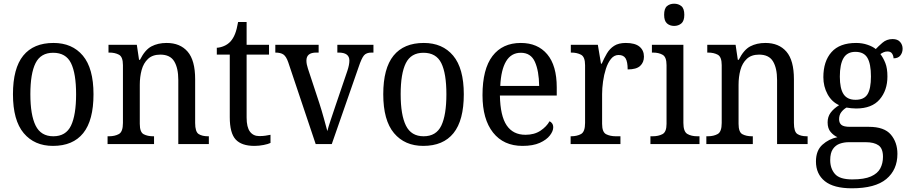

<svg xmlns="http://www.w3.org/2000/svg" viewBox="-20 -778 4905 1037"><path d="M266 10Q166 10 108 -59Q50 -128 50 -269Q50 -409 105.5 -477.5Q161 -546 269 -546Q370 -546 427.5 -477.5Q485 -409 485 -269Q485 -128 429.5 -59Q374 10 266 10ZM268 -42Q336 -42 363.5 -99.5Q391 -157 391 -269Q391 -381 363.5 -437Q336 -493 267 -493Q200 -493 172 -437Q144 -381 144 -269Q144 -157 172.5 -99.5Q201 -42 268 -42Z M561 0V-42H569Q600 -42 622 -54Q644 -66 644 -114V-426Q644 -471 622.5 -482.5Q601 -494 571 -494H566V-536H719L731 -455H736Q763 -509 798 -527.5Q833 -546 880 -546Q953 -546 993.5 -499Q1034 -452 1034 -350V-114Q1034 -66 1053 -54Q1072 -42 1103 -42H1108V0H943V-346Q943 -410 921 -446.5Q899 -483 846 -483Q804 -483 779.5 -460Q755 -437 745 -400Q735 -363 735 -320V-109Q735 -64 756 -53Q777 -42 807 -42H812V0Z M1354 10Q1285 10 1253 -24.5Q1221 -59 1221 -145V-483H1151V-520Q1170 -521 1190 -529.5Q1210 -538 1225 -554Q1240 -571 1249.5 -595Q1259 -619 1266 -659H1312V-536H1433V-483H1312V-143Q1312 -91 1330 -67Q1348 -43 1380 -43Q1398 -43 1412.5 -45Q1427 -47 1441 -50V-6Q1429 0 1404 5Q1379 10 1354 10Z M1537 -441Q1526 -473 1511 -483.5Q1496 -494 1467 -494V-536H1701V-494H1688Q1635 -494 1635 -451Q1635 -441 1637 -430.5Q1639 -420 1643 -408L1705 -220Q1717 -183 1729 -139.5Q1741 -96 1748 -70Q1753 -91 1766 -129.5Q1779 -168 1792 -207L1856 -395Q1867 -428 1867 -451Q1867 -494 1809 -494H1802V-536H1997V-494H1986Q1959 -494 1946 -479Q1933 -464 1917 -416L1772 0H1685Z M2266 10Q2166 10 2108 -59Q2050 -128 2050 -269Q2050 -409 2105.5 -477.5Q2161 -546 2269 -546Q2370 -546 2427.5 -477.5Q2485 -409 2485 -269Q2485 -128 2429.5 -59Q2374 10 2266 10ZM2268 -42Q2336 -42 2363.5 -99.5Q2391 -157 2391 -269Q2391 -381 2363.5 -437Q2336 -493 2267 -493Q2200 -493 2172 -437Q2144 -381 2144 -269Q2144 -157 2172.5 -99.5Q2201 -42 2268 -42Z M2802 10Q2700 10 2643 -62Q2586 -134 2586 -264Q2586 -405 2640 -475.5Q2694 -546 2793 -546Q2884 -546 2935.5 -485Q2987 -424 2987 -306V-262H2680Q2682 -152 2716.5 -101Q2751 -50 2818 -50Q2866 -50 2899 -72Q2932 -94 2948 -123Q2956 -120 2962 -111.5Q2968 -103 2968 -90Q2968 -70 2950 -46.5Q2932 -23 2895.5 -6.5Q2859 10 2802 10ZM2892 -314Q2891 -395 2869 -444Q2847 -493 2793 -493Q2741 -493 2713.5 -447Q2686 -401 2682 -314Z M3062 0V-42H3065Q3096 -42 3118 -54Q3140 -66 3140 -114V-426Q3140 -471 3118 -482.5Q3096 -494 3066 -494H3063V-536H3209L3226 -434H3230Q3243 -464 3258 -489.5Q3273 -515 3297 -530.5Q3321 -546 3360 -546Q3410 -546 3434 -526Q3458 -506 3458 -472Q3458 -441 3437.5 -422Q3417 -403 3370 -403Q3370 -444 3359 -462.5Q3348 -481 3321 -481Q3297 -481 3280 -460Q3263 -439 3252.5 -406.5Q3242 -374 3237 -337.5Q3232 -301 3232 -270V-109Q3232 -64 3254 -53Q3276 -42 3306 -42H3331V0Z M3621 -638Q3598 -638 3582.5 -651.5Q3567 -665 3567 -698Q3567 -732 3582.5 -745Q3598 -758 3621 -758Q3644 -758 3660 -745Q3676 -732 3676 -698Q3676 -665 3660 -651.5Q3644 -638 3621 -638ZM3493 0V-42H3505Q3536 -42 3558 -53.5Q3580 -65 3580 -109V-426Q3580 -470 3559 -482Q3538 -494 3507 -494H3501V-536H3671V-114Q3671 -67 3692.5 -54.5Q3714 -42 3746 -42H3758V0Z M3795 0V-42H3803Q3834 -42 3856 -54Q3878 -66 3878 -114V-426Q3878 -471 3856.5 -482.5Q3835 -494 3805 -494H3800V-536H3953L3965 -455H3970Q3997 -509 4032 -527.5Q4067 -546 4114 -546Q4187 -546 4227.5 -499Q4268 -452 4268 -350V-114Q4268 -66 4287 -54Q4306 -42 4337 -42H4342V0H4177V-346Q4177 -410 4155 -446.5Q4133 -483 4080 -483Q4038 -483 4013.5 -460Q3989 -437 3979 -400Q3969 -363 3969 -320V-109Q3969 -64 3990 -53Q4011 -42 4041 -42H4046V0Z M4581 239Q4483 239 4435 200.5Q4387 162 4387 94Q4387 35 4422 3.5Q4457 -28 4503 -37Q4483 -46 4466.5 -65Q4450 -84 4450 -117Q4450 -147 4466 -169Q4482 -191 4512 -210Q4472 -228 4449.5 -269.5Q4427 -311 4427 -361Q4427 -447 4471 -496.5Q4515 -546 4604 -546Q4637 -546 4666 -536Q4695 -526 4710 -513Q4723 -527 4746 -547Q4769 -567 4801 -567Q4828 -567 4841.5 -551.5Q4855 -536 4855 -515Q4855 -494 4843 -478.5Q4831 -463 4806 -463Q4806 -476 4798.5 -488Q4791 -500 4774 -500Q4762 -500 4753 -496Q4744 -492 4735 -486Q4751 -465 4762 -437Q4773 -409 4773 -365Q4773 -290 4731 -241Q4689 -192 4604 -192Q4592 -192 4577 -193.5Q4562 -195 4552 -197Q4536 -188 4524 -172.5Q4512 -157 4512 -134Q4512 -114 4524.5 -103.5Q4537 -93 4571 -93H4673Q4756 -93 4791.5 -51Q4827 -9 4827 53Q4827 139 4767 189Q4707 239 4581 239ZM4601 -239Q4647 -239 4665.5 -269Q4684 -299 4684 -365Q4684 -433 4665 -465.5Q4646 -498 4600 -498Q4556 -498 4536 -464.5Q4516 -431 4516 -364Q4516 -300 4536 -269.5Q4556 -239 4601 -239ZM4583 191Q4648 191 4684 175Q4720 159 4734.5 131.5Q4749 104 4749 69Q4749 24 4725 7Q4701 -10 4656 -10H4564Q4539 -10 4516 -2Q4493 6 4478.5 27Q4464 48 4464 87Q4464 132 4489.5 161.5Q4515 191 4583 191Z"/></svg>

Font: Noto Serif SemiCondensed
Style: Regular
Weight: 400
Width: 4
Designer: Monotype Design Team
Foundry: Monotype Imaging Inc.
Version: Version 2.013